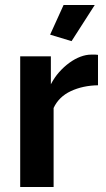

<svg xmlns="http://www.w3.org/2000/svg" viewBox="-20 -750 427 770"><path d="M267 -585 181 -611 235 -730H360ZM373 -408Q312 -407 264 -384.5Q216 -362 195 -317V0H61V-524H184V-412Q198 -439 217 -460.5Q236 -482 258 -498Q280 -514 302.5 -522.5Q325 -531 346 -531Q357 -531 362.5 -531Q368 -531 373 -530Z"/></svg>

Font: Oxford Sans
Style: Bold
Weight: 700
Designer: Matt McInerney, Pablo Impallari, Rodrigo Fuenzalida
Foundry: Matt McInerney, Pablo Impallari, Rodrigo Fuenzalida
Version: Version 3.000g; ttfautohint (v1.5) -l 8 -r 28 -G 28 -x 14 -D